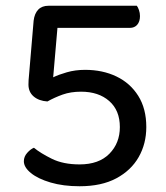

<svg xmlns="http://www.w3.org/2000/svg" viewBox="-20 -634 577 668"><path d="M209 -614 181 -550 165 -365Q183 -374 212.5 -382.5Q242 -391 276 -391Q337 -391 385 -368Q433 -345 461 -300.5Q489 -256 489 -192Q489 -134 462.5 -87.5Q436 -41 384.5 -13.5Q333 14 257 14Q200 14 156 1Q112 -12 87.5 -32Q63 -52 63 -73Q63 -89 74.5 -102Q86 -115 98 -120Q121 -101 160.5 -81.5Q200 -62 257 -62Q324 -62 360.5 -99Q397 -136 397 -192Q397 -250 360 -282.5Q323 -315 262 -315Q226 -315 198 -305Q170 -295 145 -281Q115 -283 97 -298.5Q79 -314 79 -340Q79 -346 79.5 -355.5Q80 -365 81 -373L97 -562Q100 -587 113 -600.5Q126 -614 149 -614ZM163 -537V-614H456Q460 -609 463.5 -599Q467 -589 467 -578Q467 -559 457.5 -548Q448 -537 432 -537Z"/></svg>

Font: Baloo Tamma 2 Medium
Style: Regular
Weight: 500
Designer: Divya Kowshik, Shuchita Grover and Ek Type
Foundry: Ek Type
Version: Version 1.700